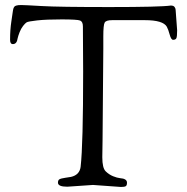

<svg xmlns="http://www.w3.org/2000/svg" viewBox="-20 -738 743 762"><path d="M145.5 -714C99.8 -716.7 72.7 -718 64 -718C55.3 -718 49 -717.3 45 -716C43 -715.3 41.3 -714.7 40 -714C38.7 -713.3 37.5 -712.2 36.5 -710.5C35.5 -708.8 34.7 -707.5 34 -706.5C33.3 -705.5 32.8 -703.8 32.5 -701.5C32.2 -699.2 31.8 -697.5 31.5 -696.5C31.2 -695.5 30.8 -693.3 30.5 -690C30.2 -686.7 28.3 -674.2 25 -652.5C21.7 -630.8 20 -606.7 20 -580C20 -568.7 23.7 -563 31 -563C41.7 -563 48 -570.7 50 -586C51.3 -592 53.8 -599.8 57.5 -609.5C61.2 -619.2 65.8 -627.7 71.5 -635C77.2 -642.3 82 -647.2 86 -649.5C90 -651.8 103.8 -654.3 127.5 -657C151.2 -659.7 183.7 -661 225 -661C266.3 -661 290.7 -659.5 298 -656.5C305.3 -653.5 309 -645.7 309 -633L310 -454C310 -260.7 306.7 -134.7 300 -76C297.3 -54.7 284.7 -41.3 262 -36C258.7 -35.3 251.2 -34.2 239.5 -32.5C227.8 -30.8 220 -28.8 216 -26.5C212 -24.2 210 -19.7 210 -13C210 -2.3 222.3 3 247 3L349 -4L460 4C469.3 4 475.7 3 479 1C482.3 -1 484 -5.7 484 -13C484 -23.7 474.7 -29.7 456 -31C448.7 -31.7 439.7 -34.2 429 -38.5C418.3 -42.8 408.5 -49.3 399.5 -58C390.5 -66.7 386 -85.3 386 -114L387 -179L390 -545V-594C390 -624 391.8 -642.2 395.5 -648.5C399.2 -654.8 409 -658 425 -658H555C603 -658 632 -649.3 642 -632C646 -624.7 649.8 -614.2 653.5 -600.5C657.2 -586.8 661.7 -580 667 -580C673.7 -580 678 -582.2 680 -586.5C682 -590.8 683 -601.3 683 -618L677 -699C677 -702.3 675.7 -706 673 -710C670.3 -714 665.3 -716 658 -716C630 -712 549 -710 415 -710C281 -710 191.2 -711.3 145.5 -714Z"/></svg>

Font: Sorts Mill Goudy
Style: Regular
Weight: 400
Version: Version 003.101